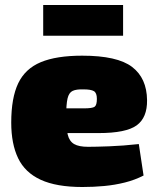

<svg xmlns="http://www.w3.org/2000/svg" viewBox="-20 -737 630 769"><path d="M309 -514Q450 -514 509 -469Q568 -424 569 -336Q570 -266 527.5 -235Q485 -204 375 -204H106V-303H316Q350 -303 359 -309.5Q368 -316 368 -341Q368 -365 356 -372Q344 -379 315 -379Q286 -380 271 -373Q256 -366 250.5 -342.5Q245 -319 245 -269Q245 -223 251.5 -197Q258 -171 277 -160Q296 -149 333 -149Q363 -149 417.5 -151Q472 -153 536 -160L555 -34Q520 -16 480 -6Q440 4 397.5 8Q355 12 310 12Q206 12 143 -17Q80 -46 52.5 -103.5Q25 -161 25 -246Q25 -345 53 -403.5Q81 -462 143.5 -488Q206 -514 309 -514ZM473 -717V-594H153V-717Z"/></svg>

Font: Exo 2 Black
Style: Regular
Weight: 900
Designer: Natanael Gama
Foundry: Natanael Gama
Version: Version 2.010